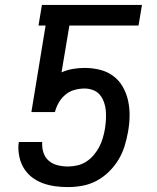

<svg xmlns="http://www.w3.org/2000/svg" viewBox="-20 -755 640 783"><path d="M257 8Q231 8 205 4.5Q179 1 155.5 -7.5Q132 -16 112.5 -30.5Q93 -45 79.5 -65.5Q66 -86 60 -111Q54 -136 55 -162L57 -176H152V-172Q151 -150 158 -130.5Q165 -111 180 -98.5Q195 -86 215.5 -81Q236 -76 257 -76Q276 -76 295.5 -80.5Q315 -85 332 -96Q349 -107 362.5 -123Q376 -139 385 -156.5Q394 -174 399.5 -193Q405 -212 408 -230Q411 -249 412 -267.5Q413 -286 411.5 -304Q410 -322 404 -338.5Q398 -355 387.5 -368Q377 -381 360 -387.5Q343 -394 325 -394Q305 -394 284.5 -388.5Q264 -383 247.5 -369.5Q231 -356 220 -337Q209 -318 204 -298H108L166 -651H137L151 -735H559L545 -651H263L231 -460Q254 -470 277.5 -474Q301 -478 325 -478Q357 -478 387.5 -470.5Q418 -463 442 -445Q466 -427 481 -400.5Q496 -374 502.5 -344Q509 -314 508.5 -281.5Q508 -249 502 -217Q497 -188 488 -159Q479 -130 463 -103.5Q447 -77 424 -54.5Q401 -32 373.5 -17.5Q346 -3 316 2.5Q286 8 257 8Z"/></svg>

Font: Iosevka SS04 Md Ex Obl
Style: Regular
Weight: 500
Width: 7
Italic angle: -9°
Monospace: yes
Designer: Belleve Invis
Foundry: Belleve Invis
Version: Version 19.0.0; ttfautohint (v1.8.4)